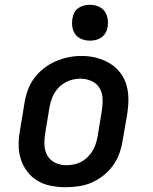

<svg xmlns="http://www.w3.org/2000/svg" viewBox="-20 -775 640 803"><path d="M254 8Q223 8 192.5 2Q162 -4 137 -19Q112 -34 94 -57.5Q76 -81 67 -109.5Q58 -138 58 -169.5Q58 -201 64 -232L82 -342Q86 -369 95.5 -396Q105 -423 122 -446.5Q139 -470 162.5 -488.5Q186 -507 212.5 -518.5Q239 -530 266 -535.5Q293 -541 321 -541Q353 -541 382.5 -533.5Q412 -526 437.5 -511Q463 -496 481.5 -472.5Q500 -449 508.5 -420.5Q517 -392 517 -360.5Q517 -329 512 -298L493 -188Q489 -161 479.5 -134Q470 -107 453 -83.5Q436 -60 413 -41.5Q390 -23 363.5 -11.5Q337 0 309 4Q281 8 254 8ZM256 -84Q272 -84 288 -87Q304 -90 318.5 -97.5Q333 -105 345.5 -117Q358 -129 366.5 -143Q375 -157 380 -172Q385 -187 388 -203L406 -313Q410 -338 409 -362.5Q408 -387 396.5 -406.5Q385 -426 363 -436Q341 -446 317 -446Q301 -446 285.5 -442.5Q270 -439 255.5 -431.5Q241 -424 229 -412.5Q217 -401 208.5 -387Q200 -373 195 -357.5Q190 -342 187 -327L169 -217Q165 -193 166 -168.5Q167 -144 178 -124.5Q189 -105 210.5 -94.5Q232 -84 256 -84Q256 -84 256 -84Q256 -84 256 -84ZM356 -605Q338 -605 321.5 -611.5Q305 -618 295 -631.5Q285 -645 282.5 -662.5Q280 -680 283 -698Q285 -711 291 -722.5Q297 -734 308 -741.5Q319 -749 331.5 -752Q344 -755 356 -755Q374 -755 390.5 -748.5Q407 -742 417 -728.5Q427 -715 430 -697.5Q433 -680 430 -662Q428 -649 421.5 -637.5Q415 -626 404.5 -618.5Q394 -611 381.5 -608Q369 -605 356 -605Z"/></svg>

Font: Iosevka Curly Slab SmBdExObl
Style: Regular
Weight: 600
Width: 7
Italic angle: -9°
Monospace: yes
Designer: Belleve Invis
Foundry: Belleve Invis
Version: Version 11.1.0; ttfautohint (v1.8.3)